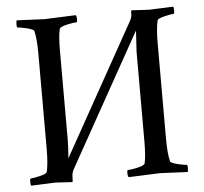

<svg xmlns="http://www.w3.org/2000/svg" viewBox="-49 -697 796 750"><g transform="rotate(-5 349.5 -322.0)"><path d="M205.1 2.9Q142.6 -1 137.7 -1L43 2.9Q41 -1 41 -13.2Q41 -25.4 44.9 -25.4Q54.7 -25.4 80.6 -31.7Q106.4 -38.1 108.4 -44.9Q116.2 -76.2 116.2 -135.7V-506.8Q116.2 -567.4 108.4 -597.7Q106.4 -604.5 80.6 -610.8Q54.7 -617.2 44.9 -617.2Q41 -617.2 41 -628.4Q41 -639.6 43 -645.5Q140.6 -640.6 151.4 -640.6Q162.1 -640.6 274.4 -645.5Q278.3 -641.6 278.3 -629.4Q278.3 -617.2 274.4 -617.2Q260.7 -617.2 235.8 -611.3Q210.9 -605.5 208 -597.7Q201.2 -571.3 201.2 -510.7V-161.1Q201.2 -135.7 197.3 -90.8L480.5 -598.6Q489.3 -613.3 491.2 -626V-630.9Q491.2 -644.5 493.2 -645.5Q555.7 -641.6 562.5 -641.6L657.2 -645.5Q659.2 -641.6 659.2 -629.4Q659.2 -617.2 655.3 -617.2Q645.5 -617.2 619.6 -610.8Q593.8 -604.5 591.8 -597.7Q584 -566.4 584 -506.8V-135.7Q584 -75.2 591.8 -44.9Q593.8 -38.1 619.6 -31.7Q645.5 -25.4 655.3 -25.4Q659.2 -25.4 659.2 -14.2Q659.2 -2.9 657.2 2.9Q559.6 -2 548.8 -2Q538.1 -2 425.8 2.9Q421.9 -1 421.9 -13.2Q421.9 -25.4 425.8 -25.4Q439.5 -25.4 464.4 -31.2Q489.3 -37.1 492.2 -44.9Q499 -71.3 499 -131.8V-481.4L503.9 -563.5H502.9L215.8 -48.8Q207 -34.2 207 -16.6Q207 1 205.1 2.9Z"/></g></svg>

Font: CrimsonText-Roman
Style: Roman
Weight: 400
Version: Version 0.13